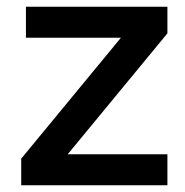

<svg xmlns="http://www.w3.org/2000/svg" viewBox="-20 -550 548 570"><path d="M477 0V-92H181L477 -451V-530H57V-438H339L43 -79V0Z"/></svg>

Font: Be Vietnam Pro Medium
Style: Regular
Weight: 500
Designer: Lam Bao, Tony Le, Vietanh Nguyen
Foundry: Yellow Type Foundry
Version: Version 1.002